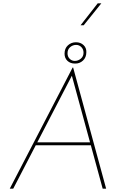

<svg xmlns="http://www.w3.org/2000/svg" viewBox="-20 -1143 749 1163"><path d="M60 0H39L420 -734H423L623 0H602L411 -700L425 -703ZM195 -281H539L538 -263H191ZM371 -818Q371 -850 391.5 -868.5Q412 -887 440 -887Q468 -887 486 -870Q504 -853 503 -827Q503 -795 482.5 -776Q462 -757 434 -758Q406 -758 388.5 -774.5Q371 -791 371 -818ZM389 -820Q389 -800 402 -787Q415 -774 433 -774Q453 -774 469.5 -787.5Q486 -801 486 -824Q486 -844 473 -857.5Q460 -871 441 -871Q421 -871 405 -857.5Q389 -844 389 -820ZM594 -1123 487 -990H468L572 -1123Z"/></svg>

Font: Josefin Sans Thin Thin
Style: Italic
Weight: 250
Italic angle: -7°
Version: Version 2.000